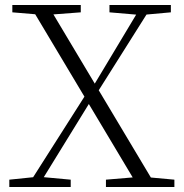

<svg xmlns="http://www.w3.org/2000/svg" viewBox="-20 -743 730 763"><path d="M17 0V-29L124 -40H142L261 -29V0ZM87 0 327 -377 352 -354H347L340 -341L130 0ZM401 0V-29L532 -40H553L673 -29V0ZM364 -371 341 -393H345L352 -403L544 -723H586ZM530 0 98 -723H170L602 0ZM29 -694V-723H301V-694L169 -684H148ZM415 -694V-723H659V-694L549 -684H532Z"/></svg>

Font: Noto Serif SC
Style: Regular
Weight: 200
Designer: Ryoko NISHIZUKA 西塚涼子 (kana & ideographs); Frank Grießhammer (Latin, Greek & Cyrillic); Wenlong ZHANG 张文龙 (bopomofo); San
Foundry: Adobe
Version: Version 2.001;hotconv 1.1.0;makeotfexe 2.6.0